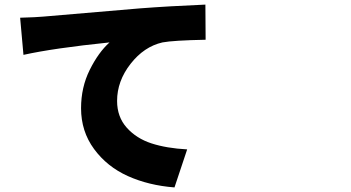

<svg xmlns="http://www.w3.org/2000/svg" viewBox="-20 -777 1540 843"><path d="M68.4 -699.2Q140.6 -701.2 169.9 -704.1Q399.4 -723.6 593.8 -740.2Q720.7 -750 881.8 -756.8L882.8 -602.5Q739.3 -599.6 693.4 -590.8Q612.3 -572.3 553.2 -496.6Q494.1 -420.9 494.1 -334Q494.1 -263.7 536.6 -216.3Q579.1 -168.9 645 -147.5Q710.9 -126 801.8 -121.1L746.1 45.9Q632.8 37.1 541.5 -3.9Q450.2 -44.9 393.1 -122.6Q335.9 -200.2 335.9 -301.8Q335.9 -393.6 374 -470.2Q412.1 -546.9 460.9 -590.8Q214.8 -565.4 83 -536.1Z"/></svg>

Font: Bpmf Zihi Sans Heavy
Style: Heavy
Weight: 900
Foundry: But Ko
Version: Version 1.320